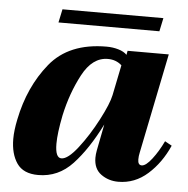

<svg xmlns="http://www.w3.org/2000/svg" viewBox="-49 -684 728 743"><g transform="rotate(5 315.5 -312.5)"><path d="M164 -636H556L545 -584H153ZM18 -120Q18 -153 27 -196Q53 -325 127 -416Q201 -507 347 -507Q371 -507 393 -500.5Q415 -494 426 -482L429 -498H589L510 -109Q507 -96 507 -83Q507 -61 522 -61Q538 -61 561.5 -91.5Q585 -122 604 -162L631 -147Q601 -79 551 -34.5Q501 10 437 10Q399 10 370 -11Q341 -32 341 -75Q341 -88 344 -104L364 -206Q315 -108 259.5 -48.5Q204 11 126 11Q68 11 43 -25.5Q18 -62 18 -120ZM386 -322 410 -440Q388 -460 356 -460Q296 -460 257.5 -387.5Q219 -315 200 -227Q186 -157 186 -116Q186 -61 210 -61Q235 -61 273.5 -110.5Q312 -160 345.5 -224Q379 -288 386 -322Z"/></g></svg>

Font: Trirong ExtraBold
Style: Italic
Weight: 800
Italic angle: -12°
Designer: Katatrad Team
Foundry: CadsonDemak
Version: Version 1.001